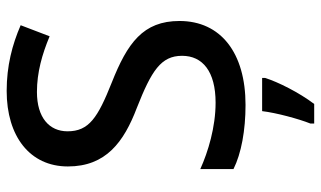

<svg xmlns="http://www.w3.org/2000/svg" viewBox="-218 -546 985 590"><g transform="rotate(-90 275.0 -251.5)"><path d="M505 -193C505 -305 437 -353 316 -401C208 -444 166 -471 166 -537C166 -593 208 -631 287 -631C347 -631 403 -615 458 -592L492 -681C432 -707 367 -724 290 -724C151 -724 58 -653 58 -536C58 -419 133 -364 238 -324C352 -279 398 -250 398 -185C398 -122 350 -82 254 -82C179 -82 103 -105 50 -129V-27C98 -3 169 10 247 10C407 10 505 -66 505 -193ZM330 70V61H228C223 104 204 174 190 209V221H250C285 175 318 109 330 70Z"/></g></svg>

Font: Noto Sans Devanagari UI Medium
Style: Regular
Weight: 500
Designer: Jelle Bosma - Monotype Design Team
Foundry: Monotype Imaging Inc.
Version: Version 2.004